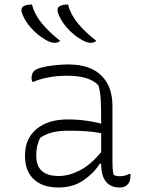

<svg xmlns="http://www.w3.org/2000/svg" viewBox="-20 -822 640 852"><path d="M122 -802Q133 -758 165.5 -718.5Q198 -679 247 -641Q243 -636 236 -634Q229 -632 224 -632Q205 -632 183 -645Q146 -666 117 -699Q88 -732 77 -766Q74 -774 76 -783Q78 -792 88 -796Q101 -802 122 -802ZM282 -802Q293 -758 325.5 -718.5Q358 -679 407 -641Q403 -636 396 -634Q389 -632 384 -632Q365 -632 343 -645Q306 -666 277 -699Q248 -732 237 -766Q234 -774 236 -783Q238 -792 248 -796Q261 -802 282 -802ZM479 -352V-100Q479 -84 480 -72Q481 -60 484 -46Q496 -40 510 -40Q535 -40 553 -50H559V-43Q559 -16 546 -3Q540 3 532 6.5Q524 10 512 10Q429 10 429 -95H422Q397 -54 350.5 -22Q304 10 239 10Q169 10 130 -26.5Q91 -63 91 -129V-134Q91 -206 141.5 -249Q192 -292 282 -292Q326 -292 366.5 -286Q407 -280 429 -273Q429 -343 427 -378.5Q425 -414 417 -443Q378 -486 276 -486Q234 -486 194.5 -478.5Q155 -471 129 -459H123Q120 -467 120 -475Q120 -496 131 -507Q140 -516 165 -522.5Q190 -529 222 -532.5Q254 -536 284 -536Q379 -536 429 -487.5Q479 -439 479 -352ZM141 -130Q141 -41 241 -41Q285 -41 333.5 -65.5Q382 -90 429 -147V-231Q393 -238 357.5 -240Q322 -242 285 -242Q239 -242 208.5 -233.5Q178 -225 158 -210Q151 -196 146 -177.5Q141 -159 141 -133Z"/></svg>

Font: Recursive Mn Csl St Lt
Style: Regular
Weight: 300
Monospace: yes
Version: Version 1.079;hotconv 1.0.112;makeotfexe 2.5.65598; ttfautoh